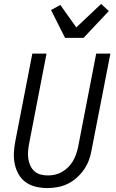

<svg xmlns="http://www.w3.org/2000/svg" viewBox="-20 -942 590 974"><path d="M221 12Q191 12 162.5 5.5Q134 -1 111.5 -17Q89 -33 75 -57Q61 -81 55 -109Q49 -137 50.5 -167Q52 -197 58 -227L144 -670H216L128 -215Q124 -195 122.5 -175.5Q121 -156 123.5 -137.5Q126 -119 133.5 -102.5Q141 -86 154 -74Q167 -62 185 -57Q203 -52 223 -52Q241 -52 259 -56Q277 -60 294.5 -70Q312 -80 326 -94Q340 -108 350 -125Q360 -142 366 -159.5Q372 -177 376 -195L468 -670H540L445 -183Q441 -158 432 -132.5Q423 -107 407.5 -84Q392 -61 370.5 -41.5Q349 -22 324.5 -10Q300 2 273.5 7Q247 12 221 12ZM310 -750 239 -891 286 -917 367 -803 493 -922 532 -886 404 -750Z"/></svg>

Font: Lode Term
Style: Italic
Weight: 400
Italic angle: -11°
Monospace: yes
Designer: Belleve Invis
Foundry: Belleve Invis
Version: Version 29.2.0